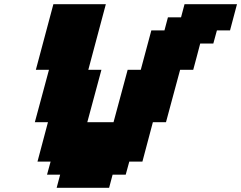

<svg xmlns="http://www.w3.org/2000/svg" viewBox="-20 -895 1149 915"><path d="M250 0H500L516.6 -62.5H579.1L596.2 -125H658.7L708.5 -312.5H771Q782.2 -354.5 804.7 -437.7Q827.1 -521 838.4 -562.5H900.9Q906.7 -583.5 917.7 -625.2Q928.7 -667 934.1 -687.5H996.6L1013.7 -750H1076.2Q1081.5 -770.5 1092.8 -812.5Q1104 -854.5 1109.4 -875H859.4L842.8 -812.5H780.3L763.7 -750H701.2L650.9 -562.5H588.4Q577.1 -521 554.7 -437.5Q532.2 -354 521 -312.5H396Q407.2 -354 429.7 -437.5Q452.1 -521 463.4 -562.5H400.9L484.4 -875H234.4L150.9 -562.5H213.4Q202.1 -520.5 179.7 -437.3Q157.2 -354 146 -312.5H208.5L158.7 -125H221.2L204.1 -62.5H266.6Z"/></svg>

Font: Faithful 32x
Style: BoldOblique
Weight: 400
Foundry: Faithful Resource Pack
Version: Version 1.0; January 27, 2023